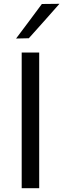

<svg xmlns="http://www.w3.org/2000/svg" viewBox="-20 -989 332 1009"><path d="M94 0V-713H186V0ZM64.5 -786.5Q98.5 -832 132.5 -877.2Q166.5 -922.5 200 -968L292.5 -969Q251.5 -922.5 211.5 -877.5Q171.5 -832.5 131.5 -788Z"/></svg>

Font: Commissioner
Style: Regular
Weight: 400
Designer: Kostas Bartsokas
Foundry: Kostas Bartsokas
Version: Version 1.000; ttfautohint (v1.8.3)